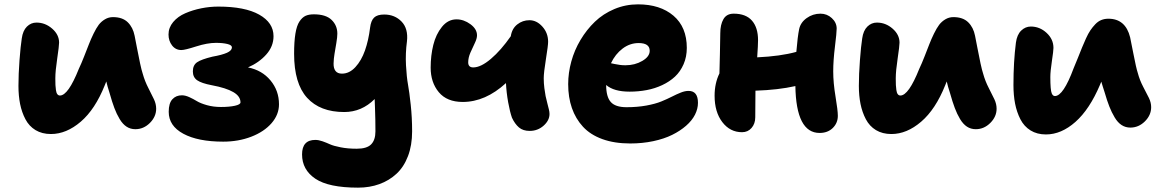

<svg xmlns="http://www.w3.org/2000/svg" viewBox="-20 -593 5291 874"><path d="M211.9 17.1Q171.4 17.1 141.8 -0.7Q112.3 -18.6 95.7 -50.3Q79.1 -82 71.5 -119.6Q64 -157.2 64 -202.1Q64 -254.9 68.8 -319.3Q73.7 -383.8 79.1 -418Q84 -453.6 102.5 -471.9Q121.1 -490.2 146 -490.2Q186 -490.2 217.5 -462.6Q249 -435.1 249 -398.9Q249 -384.3 240.5 -326.9Q231.9 -269.5 231.9 -237.8Q231.9 -236.3 231.9 -233.4Q231.9 -215.3 232.4 -205.8Q232.9 -196.3 234.6 -183.3Q236.3 -170.4 241 -164.3Q245.6 -158.2 252.9 -158.2Q290.5 -158.2 338.9 -279.8Q350.1 -303.2 363 -336.2Q376 -369.1 384.8 -391.8Q393.6 -414.6 405.8 -439.7Q418 -464.8 429.4 -480Q440.9 -495.1 457.8 -505.1Q474.6 -515.1 494.1 -515.1Q537.6 -515.1 561.5 -491.7Q585.4 -468.3 592.8 -430.2Q595.7 -416.5 603.3 -376.2Q610.8 -335.9 617.7 -304.4Q624.5 -272.9 629.9 -256.8Q639.2 -223.6 655 -192.9Q670.9 -162.1 680.9 -140.9Q690.9 -119.6 690.9 -98.1Q690.9 -62 662.4 -33.4Q633.8 -4.9 596.2 -4.9Q573.7 -4.9 556.2 -16.4Q538.6 -27.8 524.7 -51Q510.7 -74.2 500.5 -101.6Q490.2 -128.9 479 -168.9Q468.8 -200.2 463.9 -222.2Q462.9 -219.2 460.4 -213.6Q458 -208 457 -205.1Q413.1 -95.2 347.7 -39.1Q282.2 17.1 211.9 17.1Z M996.1 51.8Q881.3 51.8 814.7 15.9Q748 -20 748 -84Q748 -123 764.6 -141.1Q781.2 -159.2 808.1 -159.2Q823.2 -159.2 841.6 -150.9Q859.9 -142.6 876.2 -132.6Q892.6 -122.6 921.9 -114.3Q951.2 -106 985.8 -106Q1023.9 -106 1049.3 -111.6Q1074.7 -117.2 1074.7 -127Q1074.7 -154.8 1042 -173.8Q1009.3 -192.9 943.8 -205.1Q897.5 -213.9 877.7 -227.5Q857.9 -241.2 857.9 -268.1Q857.9 -296.4 877.2 -309.6Q896.5 -322.8 946.8 -335Q990.7 -342.8 1013.2 -352.8Q1035.6 -362.8 1035.6 -377.9Q1035.6 -387.7 1014.9 -392.8Q994.1 -397.9 962.9 -397.9Q923.8 -397.9 872.8 -381.6Q821.8 -365.2 805.7 -365.2Q779.3 -365.2 763.2 -386.2Q747.1 -407.2 747.1 -436Q747.1 -467.3 768.3 -492.7Q789.6 -518.1 823.5 -532.7Q857.4 -547.4 896.2 -555.2Q935.1 -563 973.6 -563Q1094.7 -563 1159.9 -526.4Q1225.1 -489.7 1225.1 -428.2Q1225.1 -382.3 1192.6 -345.5Q1160.2 -308.6 1108.9 -286.1Q1172.9 -273.4 1211.4 -226.8Q1250 -180.2 1250 -118.2Q1250 -71.3 1216.1 -32.2Q1182.1 6.8 1123.8 29.3Q1065.4 51.8 996.1 51.8Z M1609.9 261.2Q1476.1 261.2 1415.5 220.5Q1355 179.7 1355 109.9Q1355 43.9 1415.5 43.9Q1430.7 43.9 1448.5 50.3Q1466.3 56.6 1482.4 64Q1498.5 71.3 1530.8 77.6Q1563 84 1604 84Q1649.9 84 1669.4 64.2Q1689 44.4 1689 4.9Q1689 -22 1688.5 -48.1Q1688 -74.2 1687 -101.3Q1686 -128.4 1685.5 -142.1Q1626.5 -83 1546.9 -83Q1437 -83 1377.9 -147.9Q1318.8 -212.9 1318.8 -348.1Q1318.8 -403.3 1324.7 -439.7Q1330.6 -476.1 1343 -494.9Q1355.5 -513.7 1370.6 -520.8Q1385.7 -527.8 1408.7 -527.8Q1463.4 -527.8 1489.5 -502.4Q1515.6 -477.1 1515.6 -439.9Q1515.6 -424.3 1511 -397Q1506.3 -369.6 1502.7 -347.7Q1499 -325.7 1498.5 -304Q1498 -282.2 1507.3 -270Q1516.6 -257.8 1536.6 -257.8Q1570.3 -257.8 1597.7 -287.4Q1625 -316.9 1641.4 -363.3Q1657.7 -409.7 1664.6 -466.8Q1668.5 -499 1682.9 -512.9Q1697.3 -526.9 1729 -526.9Q1776.9 -526.9 1807.9 -494.9Q1838.9 -462.9 1832.5 -404.8Q1825.2 -350.6 1828.1 -296.1Q1831.1 -241.7 1837.2 -208.5Q1843.3 -175.3 1849.6 -116.5Q1856 -57.6 1856 4.9Q1856 68.4 1837.2 117.7Q1818.4 167 1784.9 198Q1751.5 229 1707 245.1Q1662.6 261.2 1609.9 261.2Z M2086.4 -128.9Q2014.6 -128.9 1977.5 -173.3Q1940.4 -217.8 1940.4 -285.2Q1940.4 -339.8 1952.4 -388.4Q1964.4 -437 1991.9 -470.9Q2019.5 -504.9 2058.1 -504.9Q2091.3 -504.9 2121.3 -482.9Q2151.4 -460.9 2151.4 -432.1Q2151.4 -417.5 2141.4 -397Q2131.3 -376.5 2121.3 -353.3Q2111.3 -330.1 2111.3 -309.1Q2111.3 -286.1 2134.3 -286.1Q2168.9 -286.1 2214.8 -325.2Q2260.7 -364.3 2305.2 -428.2Q2310.5 -462.9 2334.7 -481.9Q2358.9 -501 2390.1 -501Q2422.9 -501 2449 -471.9Q2475.1 -442.9 2475.1 -402.8Q2475.1 -386.2 2465.1 -324Q2455.1 -261.7 2455.1 -236.8Q2455.1 -214.4 2458 -191.7Q2460.9 -168.9 2463.6 -155.8Q2466.3 -142.6 2471.7 -122.1Q2477.1 -101.6 2478.5 -95.2Q2481.4 -83.5 2481.4 -74.2Q2481.4 -44.9 2454.6 -21Q2427.7 2.9 2391.1 2.9Q2360.8 2.9 2342.3 -12.9Q2323.7 -28.8 2310.5 -57.1Q2301.3 -83 2293.2 -127.4Q2285.2 -171.9 2283.2 -214.8Q2189.5 -128.9 2086.4 -128.9Z M2849.1 60.1Q2776.9 60.1 2722.2 40.3Q2667.5 20.5 2633.8 -16.1Q2600.1 -52.7 2583.3 -101.3Q2566.4 -149.9 2566.4 -210Q2566.4 -261.2 2580.6 -313Q2594.7 -364.7 2622.6 -411.4Q2650.4 -458 2688 -494.1Q2725.6 -530.3 2776.6 -551.8Q2827.6 -573.2 2884.3 -573.2Q2984.9 -573.2 3045.7 -521.5Q3106.4 -469.7 3106.4 -375Q3106.4 -334.5 3091.8 -300.8Q3077.1 -267.1 3052.5 -244.1Q3027.8 -221.2 2994.4 -205.6Q2960.9 -189.9 2923.6 -182.9Q2886.2 -175.8 2846.2 -175.8Q2774.4 -175.8 2739.3 -206.1Q2739.3 -152.3 2760.3 -128.7Q2781.2 -105 2832 -105Q2880.9 -105 2922.1 -112.5Q2963.4 -120.1 2990.2 -131.1Q3017.1 -142.1 3038.6 -153.1Q3060.1 -164.1 3079.1 -171.6Q3098.1 -179.2 3114.3 -179.2Q3157.2 -179.2 3157.2 -125Q3157.2 -97.7 3143.6 -70.8Q3129.9 -43.9 3103 -20.5Q3076.2 2.9 3039.6 21Q3002.9 39.1 2953.6 49.6Q2904.3 60.1 2849.1 60.1ZM2887.2 -397Q2847.2 -397 2814 -371.8Q2780.8 -346.7 2761.2 -305.2Q2762.7 -304.7 2776.9 -301.8Q2791 -298.8 2802.5 -297.4Q2814 -295.9 2827.1 -295.9Q2870.1 -295.9 2903.8 -315.7Q2937.5 -335.4 2937.5 -361.8Q2937.5 -397 2887.2 -397Z M3357.9 8.8Q3303.2 8.8 3268.1 -37.1Q3232.9 -83 3232.9 -157.2Q3232.9 -213.9 3254.9 -258.8Q3255.4 -283.2 3257.1 -347.2Q3258.8 -411.1 3258.8 -441.9Q3258.8 -481 3273.2 -505.9Q3287.6 -530.8 3319.8 -530.8Q3375.5 -530.8 3403.1 -499Q3430.7 -467.3 3430.7 -410.2Q3430.7 -387.7 3426.8 -332Q3532.7 -336.9 3605 -356.9Q3610.8 -426.8 3617.7 -460Q3624 -490.7 3652.1 -510.7Q3680.2 -530.8 3714.8 -530.8Q3744.6 -530.8 3766.6 -510.5Q3788.6 -490.2 3788.6 -462.9Q3788.6 -444.8 3780.8 -381.3Q3772.9 -317.9 3772.9 -268.1Q3772.9 -215.8 3783.4 -153.1Q3793.9 -90.3 3793.9 -65.9Q3793.9 -33.2 3771 -10.5Q3748 12.2 3710.9 12.2Q3604 12.2 3600.6 -201.2Q3522.5 -183.6 3418.9 -180.2Q3418.9 -166.5 3418.5 -127.4Q3418 -88.4 3418 -59.1Q3418 -29.8 3401.1 -10.5Q3384.3 8.8 3357.9 8.8Z M4037.6 17.1Q3997.1 17.1 3967.5 -0.7Q3938 -18.6 3921.4 -50.3Q3904.8 -82 3897.2 -119.6Q3889.6 -157.2 3889.6 -202.1Q3889.6 -254.9 3894.5 -319.3Q3899.4 -383.8 3904.8 -418Q3909.7 -453.6 3928.2 -471.9Q3946.8 -490.2 3971.7 -490.2Q4011.7 -490.2 4043.2 -462.6Q4074.7 -435.1 4074.7 -398.9Q4074.7 -384.3 4066.2 -326.9Q4057.6 -269.5 4057.6 -237.8Q4057.6 -236.3 4057.6 -233.4Q4057.6 -215.3 4058.1 -205.8Q4058.6 -196.3 4060.3 -183.3Q4062 -170.4 4066.7 -164.3Q4071.3 -158.2 4078.6 -158.2Q4116.2 -158.2 4164.6 -279.8Q4175.8 -303.2 4188.7 -336.2Q4201.7 -369.1 4210.4 -391.8Q4219.2 -414.6 4231.4 -439.7Q4243.7 -464.8 4255.1 -480Q4266.6 -495.1 4283.4 -505.1Q4300.3 -515.1 4319.8 -515.1Q4363.3 -515.1 4387.2 -491.7Q4411.1 -468.3 4418.5 -430.2Q4421.4 -416.5 4429 -376.2Q4436.5 -335.9 4443.4 -304.4Q4450.2 -272.9 4455.6 -256.8Q4464.8 -223.6 4480.7 -192.9Q4496.6 -162.1 4506.6 -140.9Q4516.6 -119.6 4516.6 -98.1Q4516.6 -62 4488 -33.4Q4459.5 -4.9 4421.9 -4.9Q4399.4 -4.9 4381.8 -16.4Q4364.3 -27.8 4350.3 -51Q4336.4 -74.2 4326.2 -101.6Q4315.9 -128.9 4304.7 -168.9Q4294.4 -200.2 4289.6 -222.2Q4288.6 -219.2 4286.1 -213.6Q4283.7 -208 4282.7 -205.1Q4238.8 -95.2 4173.3 -39.1Q4107.9 17.1 4037.6 17.1Z M4741.2 19Q4700.7 19 4671.1 0.7Q4641.6 -17.6 4625 -50Q4608.4 -82.5 4600.8 -121.1Q4593.3 -159.7 4593.3 -206.1Q4593.3 -311.5 4604.5 -398.9Q4609.4 -435.1 4628.4 -453.6Q4647.5 -472.2 4672.4 -472.2Q4712.9 -472.2 4744.1 -443.4Q4775.4 -414.6 4775.4 -375Q4775.4 -361.8 4768.3 -314.9Q4761.2 -268.1 4761.2 -242.2Q4761.2 -183.1 4767.6 -168Q4772.5 -155.8 4782.2 -155.8Q4820.3 -155.8 4867.2 -282.2Q4875.5 -301.3 4886.7 -329.6Q4897.9 -357.9 4905.5 -376.5Q4913.1 -395 4923.3 -417.7Q4933.6 -440.4 4943.4 -454.8Q4953.1 -469.2 4965.6 -482.4Q4978 -495.6 4992.9 -501.7Q5007.8 -507.8 5025.4 -507.8Q5103.5 -507.8 5124.5 -422.9Q5126.5 -415 5139.2 -349.1Q5151.9 -283.2 5159.2 -261.2Q5168 -228 5183.8 -198Q5199.7 -168 5210 -147Q5220.2 -126 5220.2 -105Q5220.2 -68.8 5191.7 -40.5Q5163.1 -12.2 5125.5 -12.2Q5103.5 -12.2 5085.7 -23.7Q5067.9 -35.2 5054 -58.6Q5040 -82 5029.8 -108.2Q5019.5 -134.3 5008.3 -172.9Q5004.9 -182.6 4999.8 -199.5Q4994.6 -216.3 4993.2 -221.2Q4992.2 -218.8 4990.2 -214.1Q4988.3 -209.5 4987.3 -207Q4939.9 -95.2 4875.5 -38.1Q4811 19 4741.2 19Z"/></svg>

Font: Shantell Sans Irregular
Style: Regular
Weight: 800
Designer: Stephen Nixon, Anya Danilova, Shantell Martin
Foundry: Arrow Type
Version: Version 1.006;[9816181b4]